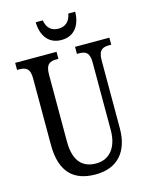

<svg xmlns="http://www.w3.org/2000/svg" viewBox="-133 -988 839 1081"><g transform="rotate(-15 286.5 -447.5)"><path d="M298 -771C376 -771 412 -830 413 -905H373C364 -857 336 -837 298 -837C260 -837 232 -857 224 -905H183C184 -830 221 -771 298 -771ZM288 10C419 10 486 -73 486 -206V-601C486 -664 512 -673 550 -673H561V-714H361V-673H371C409 -673 434 -664 434 -605V-208C434 -118 392 -49 307 -49C231 -49 179 -93 179 -210V-601C179 -664 205 -673 243 -673H253V-714H12V-673H23C60 -673 87 -664 87 -605V-216C87 -53 165 10 288 10Z"/></g></svg>

Font: Noto Serif Sinhala ExtraCondensed
Style: Regular
Weight: 400
Width: 2
Designer: Jelle Bosma - Monotype Design Team
Foundry: Monotype Imaging Inc.
Version: Version 2.007